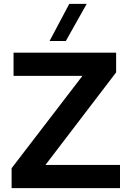

<svg xmlns="http://www.w3.org/2000/svg" viewBox="-20 -972 680 992"><path d="M215 -120 580 -598V-700H50V-580H406L40 -103V0H600V-120ZM236 -760H320L428 -952H338Z"/></svg>

Font: Goli SemiBold
Style: Regular
Weight: 600
Designer: jaikishan Patel
Foundry: MagicType
Version: Version 1.000;Glyphs 3.2 (3242)